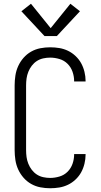

<svg xmlns="http://www.w3.org/2000/svg" viewBox="-20 -995 540 1023"><path d="M247 8Q221 8 195 3Q169 -2 146 -15Q123 -28 105.5 -48Q88 -68 77 -92Q66 -116 62 -142.5Q58 -169 58 -195V-540Q58 -566 62 -592.5Q66 -619 77 -643Q88 -667 105.5 -687Q123 -707 146 -720Q169 -733 195 -738Q221 -743 247 -743Q272 -743 296 -739Q320 -735 342 -724.5Q364 -714 382.5 -696.5Q401 -679 412.5 -658Q424 -637 430 -612.5Q436 -588 436 -564Q436 -563 436 -562.5Q436 -562 436 -561H375Q375 -562 375 -562.5Q375 -563 375 -563Q375 -588 366.5 -612.5Q358 -637 340 -655Q322 -673 297 -680.5Q272 -688 247 -688Q229 -688 210.5 -684Q192 -680 176.5 -670Q161 -660 149.5 -645Q138 -630 131 -612.5Q124 -595 121.5 -577Q119 -559 119 -540V-195Q119 -176 121.5 -158Q124 -140 131 -122.5Q138 -105 149.5 -90Q161 -75 176.5 -65Q192 -55 210.5 -51Q229 -47 247 -47Q272 -47 297 -54.5Q322 -62 340 -80Q358 -98 366.5 -122.5Q375 -147 375 -172Q375 -172 375 -172.5Q375 -173 375 -174H436Q436 -173 436 -172.5Q436 -172 436 -171Q436 -147 430 -122.5Q424 -98 412.5 -77Q401 -56 382.5 -38.5Q364 -21 342 -10.5Q320 0 296 4Q272 8 247 8ZM217 -803 94 -935 145 -975 250 -845 355 -975 406 -935 283 -803Z"/></svg>

Font: Iosevka SS04 Light
Style: Regular
Weight: 300
Monospace: yes
Designer: Belleve Invis
Foundry: Belleve Invis
Version: Version 19.0.0; ttfautohint (v1.8.4)